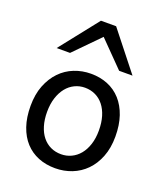

<svg xmlns="http://www.w3.org/2000/svg" viewBox="-144 -878 846 987"><g transform="rotate(20 278.5 -384.5)"><path d="M46.4 -246.6Q46.4 -309.6 65.4 -358.2Q84.5 -406.7 116.7 -440.2Q148.9 -473.6 191.9 -490.7Q234.9 -507.8 283.2 -507.8Q333.5 -507.8 375.2 -490.7Q417 -473.6 447 -440.2Q477.1 -406.7 493.7 -358.2Q510.3 -309.6 510.3 -246.6Q510.3 -183.6 491.2 -135.3Q472.2 -86.9 439.9 -54.2Q407.7 -21.5 364.7 -4.6Q321.8 12.2 273.4 12.2Q223.1 12.2 181.4 -4.6Q139.6 -21.5 109.6 -54.2Q79.6 -86.9 63 -135.3Q46.4 -183.6 46.4 -246.6ZM136.7 -246.6Q136.7 -204.1 147 -170.4Q157.2 -136.7 176 -113.5Q194.8 -90.3 220.7 -78.1Q246.6 -65.9 278.3 -65.9Q307.6 -65.9 333.5 -78.1Q359.4 -90.3 378.7 -113.5Q397.9 -136.7 408.9 -170.4Q419.9 -204.1 419.9 -246.6Q419.9 -289.6 409.7 -323.5Q399.4 -357.4 380.6 -381.1Q361.8 -404.8 335.7 -417.2Q309.6 -429.7 278.3 -429.7Q248.5 -429.7 222.7 -417.2Q196.8 -404.8 177.7 -381.1Q158.7 -357.4 147.7 -323.5Q136.7 -289.6 136.7 -246.6ZM70.8 -571.3 236.8 -781.2H319.8L485.8 -571.3H412.6L278.3 -708L144 -571.3Z"/></g></svg>

Font: Andika DR AuSIL
Style: Regular
Weight: 400
Designer: Annie Olsen & Victor Gaultney
Foundry: SIL International
Version: Version 0.003